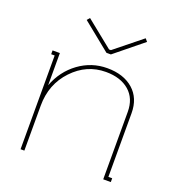

<svg xmlns="http://www.w3.org/2000/svg" viewBox="-121 -757 796 858"><g transform="rotate(20 276.5 -328.5)"><path d="M426.8 -657.2 438 -644 305.2 -536.1H284.2L150.9 -644L162.1 -657.2L290 -554.2H298.8ZM312 -473.1Q389.6 -473.1 435.8 -432.6Q481.9 -392.1 481.9 -320.8V-18.1H500V0H463.9V-320.8Q463.9 -384.3 422.9 -419.7Q381.8 -455.1 312 -455.1Q220.7 -455.1 154.8 -385.5Q88.9 -315.9 88.9 -213.9V0H70.8V-445.8H54.2V-463.9H88.9V-311Q116.7 -384.8 177.2 -429Q237.8 -473.1 312 -473.1Z"/></g></svg>

Font: Rawengulk
Style: Light
Weight: 300
Version: Version 0.92